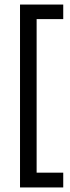

<svg xmlns="http://www.w3.org/2000/svg" viewBox="-20 -726 307 844"><path d="M68 98V-691H141V98ZM68 98V33H258V98ZM68 -642V-706H258V-642Z"/></svg>

Font: Bricolage Grotesque 24pt Condensed Light
Style: Regular
Weight: 300
Width: 3
Designer: Mathieu Triay
Foundry: Atelier Triay
Version: Version 1.001;gftools[0.9.33.dev8+g029e19f]